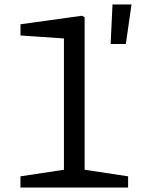

<svg xmlns="http://www.w3.org/2000/svg" viewBox="-20 -844 660 864"><path d="M72 -50.5 290 -83.5 267.7 -41.8V-701L293.7 -669.2L72.2 -684.3V-734.8L347.7 -773L360.8 -767V-41.8L338.5 -83.5L556.5 -50.5V0H72ZM486.3 -824H571.8L546.3 -646H477.8Z"/></svg>

Font: Monaspace Xenon Var
Style: Regular
Weight: 400
Designer: Riley Cran and the Lettermatic Team
Version: Version 1.000 (Monaspace Xenon Var)